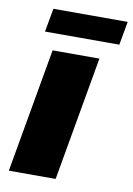

<svg xmlns="http://www.w3.org/2000/svg" viewBox="-81 -752 558 804"><g transform="rotate(10 198.0 -350.0)"><path d="M14 0 107 -528H306L213 0ZM62 -600 80 -700H396L378 -600Z"/></g></svg>

Font: Archivo SemiBold Black
Style: Italic
Weight: 900
Italic angle: -10°
Version: Version 2.001